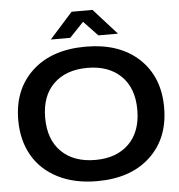

<svg xmlns="http://www.w3.org/2000/svg" viewBox="-61 -995 992 1062"><g transform="rotate(-5 435.0 -464.0)"><path d="M436 8.8Q311 8.8 218.8 -37.8Q126.5 -84.5 78.1 -168.7Q29.8 -252.9 29.8 -365.2Q29.8 -535.2 138.7 -636.5Q247.6 -737.8 436 -737.8Q623.5 -737.8 731.7 -636.5Q839.8 -535.2 839.8 -365.2Q839.8 -194.3 731.4 -92.8Q623 8.8 436 8.8ZM179.2 -365.2Q179.2 -243.7 248 -176.3Q316.9 -108.9 436 -108.9Q554.2 -108.9 622.6 -176.5Q690.9 -244.1 690.9 -365.2Q690.9 -485.8 622.3 -553Q553.7 -620.1 436 -620.1Q316.4 -620.1 247.8 -553.2Q179.2 -486.3 179.2 -365.2ZM248 -793.9 376 -937H492.2L621.1 -793.9H512.2L434.1 -876L356 -793.9Z"/></g></svg>

Font: Lumene Sans Expanded
Style: Bold
Weight: 600
Width: 7
Designer: Deni Anggara
Version: Version 1.003;Glyphs 3.1.2 (3151)